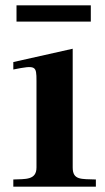

<svg xmlns="http://www.w3.org/2000/svg" viewBox="-20 -701 396 721"><path d="M30 -440C115 -457 117 -454 117 -397V-72C117 -24 75 -29 30 -27V0H340V-27C285 -29 253 -24 253 -72V-518L30 -468ZM42 -620V-681H321V-620Z"/></svg>

Font: Ortica Linear
Style: Bold
Weight: 700
Designer: Benedetta Bovani
Foundry: Collletttivo
Version: Version 2.000;Glyphs 3.1.2 (3151)